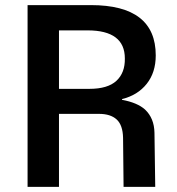

<svg xmlns="http://www.w3.org/2000/svg" viewBox="-20 -732 693 752"><path d="M88 0V-712H336Q590 -712 590 -515Q590 -448 554.5 -403.5Q519 -359 458 -344V-341Q518 -330 548 -303Q584 -269 585 -212L588 0H464L462 -192Q461 -242 437 -264Q413 -286 368 -286H211V0ZM323 -613H211V-384H330Q402 -384 436 -415.5Q470 -447 469 -503Q469 -613 323 -613Z"/></svg>

Font: CST
Style: Medium
Weight: 500
Version: Version 1.00